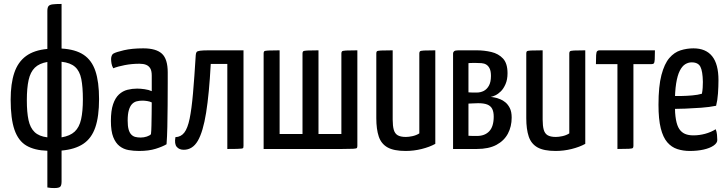

<svg xmlns="http://www.w3.org/2000/svg" viewBox="-20 -755 3687 973"><path d="M220 195V9Q155 7 114 -17Q73 -41 53.5 -97Q34 -153 34 -250Q34 -331 52.5 -386Q71 -441 112 -471Q153 -501 220 -507V-699Q220 -716 225.5 -723.5Q231 -731 247 -733Q263 -735 292 -735V-509Q362 -505 403.5 -477.5Q445 -450 463.5 -395Q482 -340 482 -253Q482 -165 463 -109.5Q444 -54 402 -26Q360 2 292 8V165Q292 184 285.5 191Q279 198 255 198Q246 198 238.5 197.5Q231 197 220 195ZM220 -59V-441Q179 -434 156.5 -412Q134 -390 125 -349.5Q116 -309 116 -247Q116 -186 124.5 -146.5Q133 -107 155.5 -85.5Q178 -64 220 -59ZM292 -59Q335 -66 358.5 -88Q382 -110 391 -150.5Q400 -191 400 -252Q400 -314 392 -354.5Q384 -395 360.5 -416Q337 -437 292 -442Z M685 10Q657 10 631.5 5.5Q606 1 586 -14.5Q566 -30 554 -60Q542 -90 542 -142Q542 -194 553 -226.5Q564 -259 583 -276.5Q602 -294 626 -300Q650 -306 675 -306Q691 -306 712.5 -303Q734 -300 749 -293Q749 -293 749 -307Q749 -321 749 -339.5Q749 -358 749 -372Q749 -396 741.5 -408.5Q734 -421 720.5 -426.5Q707 -432 687 -432Q648 -432 612 -425Q576 -418 554 -409Q547 -421 545 -433.5Q543 -446 543 -456Q543 -463 545.5 -471Q548 -479 554 -483Q567 -491 608 -500.5Q649 -510 706 -510Q771 -510 800.5 -483Q830 -456 830 -388V-335Q830 -278 829.5 -220.5Q829 -163 828 -112.5Q827 -62 824 -24Q804 -12 769 -1Q734 10 685 10ZM693 -58Q709 -58 724 -63Q739 -68 745 -75Q747 -91 747.5 -119Q748 -147 748.5 -178Q749 -209 749 -236Q739 -241 725.5 -243Q712 -245 702 -245Q686 -245 672.5 -241.5Q659 -238 649 -227.5Q639 -217 633 -197Q627 -177 627 -144Q627 -117 631.5 -100Q636 -83 645 -73.5Q654 -64 666 -61Q678 -58 693 -58Z M911 4Q888 4 875.5 -11Q863 -26 869 -60Q897 -61 914 -83Q931 -105 941 -153.5Q951 -202 958 -281.5Q965 -361 972 -476Q973 -487 976.5 -491.5Q980 -496 994 -498Q1008 -500 1042 -500H1214V-16Q1214 -10 1213 -6.5Q1212 -3 1205 -2Q1198 -1 1181 -0.5Q1164 0 1132 0V-431H1048Q1040 -280 1024.5 -183.5Q1009 -87 982.5 -41.5Q956 4 911 4Z M1316 0V-484Q1316 -492 1319 -495Q1322 -498 1339 -499Q1356 -500 1397 -500V-76H1513V-484Q1513 -492 1516.5 -495Q1520 -498 1537 -499Q1554 -500 1594 -500V-76H1710V-484Q1710 -492 1713.5 -495Q1717 -498 1734 -499Q1751 -500 1791 -500V-16Q1791 -8 1788.5 -5Q1786 -2 1769.5 -1Q1753 0 1711 0Z M2036 10Q1976 10 1944 -8Q1912 -26 1899.5 -63Q1887 -100 1887 -156V-484Q1887 -492 1890 -495Q1893 -498 1910.5 -499Q1928 -500 1970 -500V-149Q1970 -117 1975.5 -97.5Q1981 -78 1995.5 -69.5Q2010 -61 2037 -61Q2051 -61 2070 -65Q2089 -69 2105 -79V-484Q2105 -492 2108.5 -495Q2112 -498 2128.5 -499Q2145 -500 2186 -500V-26Q2157 -10 2117 0Q2077 10 2036 10Z M2276 0V-484Q2276 -491 2281.5 -495.5Q2287 -500 2303 -500H2395Q2434 -500 2470 -491.5Q2506 -483 2529 -458.5Q2552 -434 2552 -384Q2552 -352 2542 -329Q2532 -306 2518.5 -292.5Q2505 -279 2490.5 -272Q2476 -265 2467 -264Q2475 -263 2483.5 -261.5Q2492 -260 2499 -258Q2505 -256 2516.5 -251.5Q2528 -247 2541 -236.5Q2554 -226 2563.5 -207.5Q2573 -189 2573 -159Q2573 -114 2554 -78Q2535 -42 2496 -21Q2457 0 2396 0ZM2397 -66Q2437 -66 2459.5 -90Q2482 -114 2482 -164Q2482 -188 2474.5 -203Q2467 -218 2450 -225Q2433 -232 2403 -232Q2388 -232 2375.5 -231Q2363 -230 2354 -230V-67Q2364 -66 2376.5 -66Q2389 -66 2397 -66ZM2354 -287Q2364 -286 2374.5 -286Q2385 -286 2396 -286Q2415 -286 2431 -294Q2447 -302 2457.5 -320.5Q2468 -339 2468 -370Q2468 -394 2461.5 -407.5Q2455 -421 2444.5 -427.5Q2434 -434 2420 -435Q2406 -436 2392 -436Q2383 -436 2374.5 -436Q2366 -436 2360 -435.5Q2354 -435 2354 -435Z M2796 10Q2736 10 2704 -8Q2672 -26 2659.5 -63Q2647 -100 2647 -156V-484Q2647 -492 2650 -495Q2653 -498 2670.5 -499Q2688 -500 2730 -500V-149Q2730 -117 2735.5 -97.5Q2741 -78 2755.5 -69.5Q2770 -61 2797 -61Q2811 -61 2830 -65Q2849 -69 2865 -79V-484Q2865 -492 2868.5 -495Q2872 -498 2888.5 -499Q2905 -500 2946 -500V-26Q2917 -10 2877 0Q2837 10 2796 10Z M3109 0V-430H3000Q3000 -461 3001 -476Q3002 -491 3006 -495.5Q3010 -500 3018 -500H3299Q3299 -469 3298 -453.5Q3297 -438 3293.5 -434Q3290 -430 3281 -430H3190V-16Q3190 -8 3187 -5Q3184 -2 3167 -1Q3150 0 3109 0Z M3476 10Q3442 10 3412.5 0.5Q3383 -9 3361.5 -34Q3340 -59 3328.5 -105Q3317 -151 3317 -224Q3317 -318 3332 -375Q3347 -432 3372 -461Q3397 -490 3429 -500Q3461 -510 3494 -510Q3557 -510 3589 -470Q3621 -430 3621 -349Q3621 -316 3618.5 -281Q3616 -246 3609 -219Q3575 -212 3533 -209Q3491 -206 3453 -204.5Q3415 -203 3390.5 -203Q3366 -203 3366 -203L3367 -269Q3367 -269 3386 -268.5Q3405 -268 3432.5 -268.5Q3460 -269 3488.5 -271.5Q3517 -274 3537 -280Q3540 -294 3541 -310Q3542 -326 3542 -340Q3541 -394 3529.5 -416.5Q3518 -439 3485 -439Q3468 -439 3452.5 -429.5Q3437 -420 3425 -396.5Q3413 -373 3406.5 -332Q3400 -291 3400 -227Q3400 -180 3405.5 -149Q3411 -118 3422.5 -101Q3434 -84 3451.5 -76.5Q3469 -69 3494 -69Q3524 -69 3553.5 -77Q3583 -85 3607 -100Q3612 -88 3613.5 -72.5Q3615 -57 3615 -45Q3615 -30 3596 -17Q3577 -4 3545.5 3Q3514 10 3476 10Z"/></svg>

Font: Yanone Kaffeesatz
Style: Regular
Weight: 400
Designer: Yanone (Cyrillic: Daniel Pouzeot, Huerta Tipografica, and Cyreal)
Foundry: Yanone
Version: Version 2.003